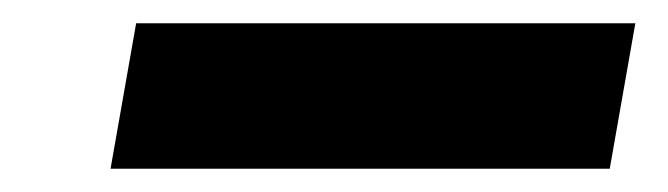

<svg xmlns="http://www.w3.org/2000/svg" viewBox="-20 -372 574 165"><path d="M75 -227 97 -352H526L504 -227Z"/></svg>

Font: DM Sans 24pt Black
Style: Italic
Weight: 900
Italic angle: -10°
Designer: Colophon Foundry, Jonny Pinhorn
Foundry: Colophon Foundry
Version: Version 4.004;gftools[0.9.30]